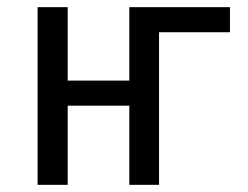

<svg xmlns="http://www.w3.org/2000/svg" viewBox="-20 -516 691 536"><path d="M85 0V-496H169V-291H341V-496H622V-426H424V0H341V-221H169V0Z"/></svg>

Font: Nunito Sans 7pt Condensed
Style: Regular
Weight: 400
Width: 3
Designer: Vernon Adams
Foundry: Vernon Adams
Version: Version 3.101;gftools[0.9.27]